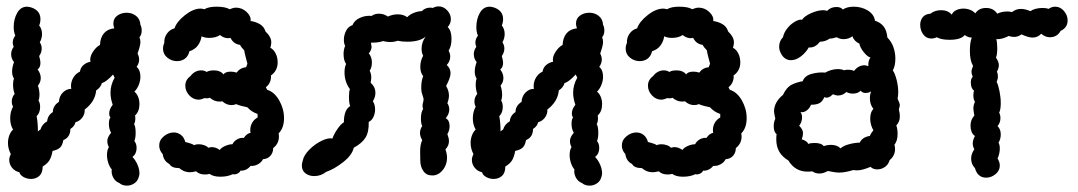

<svg xmlns="http://www.w3.org/2000/svg" viewBox="-20 -560 3386 603"><path d="M77 2Q65 2 54 -4Q43 -10 41 -19Q27 -22 18 -33Q9 -44 9 -58Q9 -66 14 -76Q5 -93 5 -111Q5 -124 9.5 -135.5Q14 -147 21 -153Q12 -168 12 -188Q12 -209 21 -225Q17 -232 17 -241Q17 -255 26 -265Q21 -278 21 -295Q21 -306 24 -313Q18 -322 18 -335Q18 -349 24 -365Q15 -376 15 -390Q15 -402 23 -413Q20 -419 20 -426Q20 -438 28 -448Q23 -460 23 -475Q23 -500 34 -519.5Q45 -539 65 -539Q71 -539 80 -536Q107 -526 107 -500Q107 -489 103 -480Q112 -469 112 -453Q112 -440 105 -427Q111 -418 111 -408Q111 -395 103 -384Q107 -370 107 -363Q107 -348 98 -342Q108 -329 108 -315Q108 -302 99 -291Q104 -278 104 -261Q104 -252 101 -244Q106 -237 106 -224Q106 -206 95 -195Q99 -176 99 -147Q104 -152 107 -153Q112 -170 128 -179Q130 -198 146 -208Q146 -228 165 -240Q166 -258 177.5 -269.5Q189 -281 204 -281Q203 -284 203 -290Q203 -304 210.5 -316.5Q218 -329 231 -335Q233 -348 242.5 -356Q252 -364 264 -366Q261 -380 271 -396Q281 -412 294 -419Q295 -442 306.5 -455.5Q318 -469 339 -471Q336 -479 336 -486Q336 -502 348.5 -511Q361 -520 378 -520Q395 -520 407.5 -510Q420 -500 421 -482Q425 -475 425 -464Q425 -451 418 -443Q421 -436 421 -428Q421 -417 412 -392Q417 -382 417 -373Q417 -361 409 -350Q421 -340 421 -319Q421 -307 416 -294Q411 -281 402 -272Q409 -267 413.5 -256.5Q418 -246 418 -233Q418 -210 404 -197Q405 -194 405 -188Q405 -177 401 -170Q406 -163 406 -143Q406 -126 402 -117Q409 -109 409 -95Q409 -77 396 -67Q405 -58 411.5 -43.5Q418 -29 418 -15Q418 -9 414 1Q410 11 400 17Q390 23 379 23Q364 23 355 15Q342 10 335.5 -2.5Q329 -15 331 -28Q324 -36 320 -48.5Q316 -61 316 -73Q316 -89 322 -98Q317 -107 317 -117Q317 -129 329 -143Q322 -155 322 -171Q322 -186 327 -191Q323 -195 323 -204Q323 -217 334 -231Q327 -251 327 -269Q327 -293 340 -316L335 -326Q314 -303 300 -299Q296 -285 282 -276Q279 -241 246 -216Q247 -203 239 -191.5Q231 -180 217 -176Q214 -163 201 -155Q201 -129 179 -120Q176 -103 168 -96Q160 -89 145 -86Q142 -68 135.5 -57Q129 -46 114 -37Q114 -17 103.5 -7.5Q93 2 77 2Z M512 -45Q494 -54 491 -76Q480 -88 480 -103Q480 -120 494.5 -132Q509 -144 526 -144Q538 -144 548 -136.5Q558 -129 562 -114Q583 -109 590 -104Q595 -107 604 -107Q613 -107 621.5 -104Q630 -101 634 -96Q642 -98 645 -98Q658 -98 670 -89Q676 -97 688 -102Q700 -107 710 -107Q715 -117 725 -122.5Q735 -128 746 -127Q754 -140 767 -143Q766 -146 766 -152Q766 -164 772 -174.5Q778 -185 789 -191V-202Q769 -209 757 -223Q732 -228 722 -233Q715 -230 707 -230Q691 -230 678 -242Q675 -241 669 -241Q653 -241 639 -253Q632 -250 623 -252Q611 -247 604 -247Q587 -247 574.5 -260.5Q562 -274 562 -291Q562 -309 578 -321Q592 -339 612 -339Q622 -339 629 -334Q637 -339 652 -339Q662 -339 670 -335.5Q678 -332 682 -326Q687 -335 705 -335Q714 -335 723 -332Q734 -347 753 -349Q755 -355 757 -360Q755 -368 751.5 -381Q748 -394 747 -402Q737 -412 734 -419Q713 -422 704 -441L697 -440Q683 -440 671 -450Q658 -441 637 -441Q623 -441 613 -446Q611 -431 602 -418Q593 -405 575 -399Q571 -383 560.5 -375.5Q550 -368 536 -368Q519 -368 505.5 -379Q492 -390 492 -407Q492 -417 496 -425Q495 -441 504 -454Q513 -467 528 -471Q535 -492 561 -512.5Q587 -533 610 -533Q614 -533 622 -531Q635 -539 660 -539Q688 -539 701 -531Q713 -536 721 -536Q740 -536 754.5 -522.5Q769 -509 767 -494Q782 -492 795.5 -484.5Q809 -477 814 -461Q832 -444 832 -427Q832 -419 829 -410Q839 -405 845.5 -392.5Q852 -380 852 -364Q852 -338 831 -323Q832 -313 828 -303Q824 -293 815 -286L819 -278Q842 -271 857 -244.5Q872 -218 872 -189Q872 -158 855 -141Q856 -138 856 -131Q856 -109 838 -95Q838 -81 829.5 -71Q821 -61 806 -60Q801 -50 790 -44Q779 -38 767 -39Q754 -23 735 -24Q733 -18 725 -14.5Q717 -11 711 -13Q695 -5 672 -5Q650 -5 638 -14Q633 -12 624 -12Q606 -12 596 -22Q584 -19 576 -19Q558 -19 543 -32Q519 -32 512 -45Z M1398 -438Q1398 -415 1389 -401Q1394 -391 1394 -383Q1394 -367 1383 -356Q1395 -345 1395 -330Q1395 -316 1381 -290Q1390 -275 1390 -260Q1390 -249 1385 -236Q1391 -227 1391 -216Q1391 -202 1380 -189Q1392 -182 1392 -164Q1392 -150 1385 -139Q1390 -126 1390 -117Q1390 -102 1379 -91Q1384 -76 1384 -65Q1384 -44 1372.5 -28.5Q1361 -13 1347 -10Q1344 -9 1337 -9Q1319 -9 1309.5 -23Q1300 -37 1300 -55Q1300 -59 1299.5 -82Q1299 -105 1306 -120Q1299 -132 1299 -142Q1299 -154 1306 -164Q1302 -172 1302 -188Q1302 -208 1309 -218Q1307 -222 1307 -228Q1307 -233 1309 -239.5Q1311 -246 1310 -251L1304 -271Q1303 -277 1303 -287Q1303 -305 1309 -321Q1300 -332 1300 -350Q1300 -369 1309 -385Q1304 -394 1304 -407Q1304 -428 1317 -445Q1298 -429 1259 -429Q1242 -429 1229 -432Q1218 -428 1205 -428Q1195 -428 1183 -431Q1174 -428 1165.5 -427Q1157 -426 1145 -426Q1147 -416 1147 -413Q1147 -403 1138 -392Q1142 -389 1145 -381Q1148 -373 1148 -364Q1148 -348 1141 -338Q1146 -328 1146 -317Q1146 -310 1144 -300Q1159 -287 1159 -268Q1159 -255 1151 -242Q1158 -232 1158 -216Q1158 -204 1153 -193Q1148 -182 1138 -177Q1139 -146 1128 -128Q1117 -110 1091 -96Q1086 -73 1058 -51Q1030 -29 1004 -20Q988 -7 967 -7Q951 -7 939.5 -15.5Q928 -24 928 -40Q928 -47 931 -56Q934 -72 951 -89.5Q968 -107 989.5 -117.5Q1011 -128 1024 -125Q1029 -139 1039.5 -154.5Q1050 -170 1060 -176Q1060 -215 1080 -227Q1076 -234 1076 -257Q1076 -273 1079 -280Q1062 -303 1062 -333Q1062 -349 1067 -359Q1059 -370 1059 -391Q1059 -404 1064 -416Q1060 -423 1060 -435Q1060 -450 1067 -463.5Q1074 -477 1087 -481Q1093 -496 1110.5 -504Q1128 -512 1147 -510Q1157 -517 1170 -517Q1186 -517 1198 -508Q1214 -515 1229 -515Q1247 -515 1259 -506Q1266 -514 1279.5 -519.5Q1293 -525 1305 -525Q1308 -529 1315 -532.5Q1322 -536 1330 -536Q1336 -536 1339 -535Q1349 -540 1357 -540Q1373 -540 1384.5 -527.5Q1396 -515 1396 -500Q1396 -486 1386 -475Q1398 -464 1398 -438Z M1530 2Q1518 2 1507 -4Q1496 -10 1494 -19Q1480 -22 1471 -33Q1462 -44 1462 -58Q1462 -66 1467 -76Q1458 -93 1458 -111Q1458 -124 1462.5 -135.5Q1467 -147 1474 -153Q1465 -168 1465 -188Q1465 -209 1474 -225Q1470 -232 1470 -241Q1470 -255 1479 -265Q1474 -278 1474 -295Q1474 -306 1477 -313Q1471 -322 1471 -335Q1471 -349 1477 -365Q1468 -376 1468 -390Q1468 -402 1476 -413Q1473 -419 1473 -426Q1473 -438 1481 -448Q1476 -460 1476 -475Q1476 -500 1487 -519.5Q1498 -539 1518 -539Q1524 -539 1533 -536Q1560 -526 1560 -500Q1560 -489 1556 -480Q1565 -469 1565 -453Q1565 -440 1558 -427Q1564 -418 1564 -408Q1564 -395 1556 -384Q1560 -370 1560 -363Q1560 -348 1551 -342Q1561 -329 1561 -315Q1561 -302 1552 -291Q1557 -278 1557 -261Q1557 -252 1554 -244Q1559 -237 1559 -224Q1559 -206 1548 -195Q1552 -176 1552 -147Q1557 -152 1560 -153Q1565 -170 1581 -179Q1583 -198 1599 -208Q1599 -228 1618 -240Q1619 -258 1630.5 -269.5Q1642 -281 1657 -281Q1656 -284 1656 -290Q1656 -304 1663.5 -316.5Q1671 -329 1684 -335Q1686 -348 1695.5 -356Q1705 -364 1717 -366Q1714 -380 1724 -396Q1734 -412 1747 -419Q1748 -442 1759.5 -455.5Q1771 -469 1792 -471Q1789 -479 1789 -486Q1789 -502 1801.5 -511Q1814 -520 1831 -520Q1848 -520 1860.5 -510Q1873 -500 1874 -482Q1878 -475 1878 -464Q1878 -451 1871 -443Q1874 -436 1874 -428Q1874 -417 1865 -392Q1870 -382 1870 -373Q1870 -361 1862 -350Q1874 -340 1874 -319Q1874 -307 1869 -294Q1864 -281 1855 -272Q1862 -267 1866.5 -256.5Q1871 -246 1871 -233Q1871 -210 1857 -197Q1858 -194 1858 -188Q1858 -177 1854 -170Q1859 -163 1859 -143Q1859 -126 1855 -117Q1862 -109 1862 -95Q1862 -77 1849 -67Q1858 -58 1864.5 -43.5Q1871 -29 1871 -15Q1871 -9 1867 1Q1863 11 1853 17Q1843 23 1832 23Q1817 23 1808 15Q1795 10 1788.5 -2.5Q1782 -15 1784 -28Q1777 -36 1773 -48.5Q1769 -61 1769 -73Q1769 -89 1775 -98Q1770 -107 1770 -117Q1770 -129 1782 -143Q1775 -155 1775 -171Q1775 -186 1780 -191Q1776 -195 1776 -204Q1776 -217 1787 -231Q1780 -251 1780 -269Q1780 -293 1793 -316L1788 -326Q1767 -303 1753 -299Q1749 -285 1735 -276Q1732 -241 1699 -216Q1700 -203 1692 -191.5Q1684 -180 1670 -176Q1667 -163 1654 -155Q1654 -129 1632 -120Q1629 -103 1621 -96Q1613 -89 1598 -86Q1595 -68 1588.5 -57Q1582 -46 1567 -37Q1567 -17 1556.5 -7.5Q1546 2 1530 2Z M1965 -45Q1947 -54 1944 -76Q1933 -88 1933 -103Q1933 -120 1947.5 -132Q1962 -144 1979 -144Q1991 -144 2001 -136.5Q2011 -129 2015 -114Q2036 -109 2043 -104Q2048 -107 2057 -107Q2066 -107 2074.5 -104Q2083 -101 2087 -96Q2095 -98 2098 -98Q2111 -98 2123 -89Q2129 -97 2141 -102Q2153 -107 2163 -107Q2168 -117 2178 -122.5Q2188 -128 2199 -127Q2207 -140 2220 -143Q2219 -146 2219 -152Q2219 -164 2225 -174.5Q2231 -185 2242 -191V-202Q2222 -209 2210 -223Q2185 -228 2175 -233Q2168 -230 2160 -230Q2144 -230 2131 -242Q2128 -241 2122 -241Q2106 -241 2092 -253Q2085 -250 2076 -252Q2064 -247 2057 -247Q2040 -247 2027.5 -260.5Q2015 -274 2015 -291Q2015 -309 2031 -321Q2045 -339 2065 -339Q2075 -339 2082 -334Q2090 -339 2105 -339Q2115 -339 2123 -335.5Q2131 -332 2135 -326Q2140 -335 2158 -335Q2167 -335 2176 -332Q2187 -347 2206 -349Q2208 -355 2210 -360Q2208 -368 2204.5 -381Q2201 -394 2200 -402Q2190 -412 2187 -419Q2166 -422 2157 -441L2150 -440Q2136 -440 2124 -450Q2111 -441 2090 -441Q2076 -441 2066 -446Q2064 -431 2055 -418Q2046 -405 2028 -399Q2024 -383 2013.5 -375.5Q2003 -368 1989 -368Q1972 -368 1958.5 -379Q1945 -390 1945 -407Q1945 -417 1949 -425Q1948 -441 1957 -454Q1966 -467 1981 -471Q1988 -492 2014 -512.5Q2040 -533 2063 -533Q2067 -533 2075 -531Q2088 -539 2113 -539Q2141 -539 2154 -531Q2166 -536 2174 -536Q2193 -536 2207.5 -522.5Q2222 -509 2220 -494Q2235 -492 2248.5 -484.5Q2262 -477 2267 -461Q2285 -444 2285 -427Q2285 -419 2282 -410Q2292 -405 2298.5 -392.5Q2305 -380 2305 -364Q2305 -338 2284 -323Q2285 -313 2281 -303Q2277 -293 2268 -286L2272 -278Q2295 -271 2310 -244.5Q2325 -218 2325 -189Q2325 -158 2308 -141Q2309 -138 2309 -131Q2309 -109 2291 -95Q2291 -81 2282.5 -71Q2274 -61 2259 -60Q2254 -50 2243 -44Q2232 -38 2220 -39Q2207 -23 2188 -24Q2186 -18 2178 -14.5Q2170 -11 2164 -13Q2148 -5 2125 -5Q2103 -5 2091 -14Q2086 -12 2077 -12Q2059 -12 2049 -22Q2037 -19 2029 -19Q2011 -19 1996 -32Q1972 -32 1965 -45Z M2427 -413Q2427 -431 2439 -443Q2442 -458 2453 -471.5Q2464 -485 2477.5 -492.5Q2491 -500 2499 -498Q2506 -509 2527 -518.5Q2548 -528 2566 -528Q2570 -528 2578 -526Q2589 -538 2607 -538Q2621 -538 2627 -530Q2640 -539 2661 -539Q2686 -539 2705.5 -527Q2725 -515 2728 -495Q2746 -489 2755.5 -476.5Q2765 -464 2767 -442Q2780 -429 2786 -411.5Q2792 -394 2792 -376Q2792 -353 2784 -339Q2791 -329 2796 -309Q2801 -289 2801 -270Q2801 -262 2799 -250Q2806 -235 2806 -230Q2806 -227 2803 -216Q2804 -212 2805 -206.5Q2806 -201 2806 -193Q2806 -178 2795 -166Q2799 -155 2799 -139Q2799 -118 2789 -105Q2791 -101 2791 -92Q2791 -71 2774 -57Q2770 -43 2759 -35.5Q2748 -28 2735 -28Q2722 -28 2714 -36Q2688 -25 2672 -25Q2664 -25 2660 -26Q2634 -18 2616 -18Q2603 -18 2580 -23Q2566 -15 2553 -15Q2541 -15 2531 -22Q2526 -21 2516 -21Q2477 -21 2456 -56Q2418 -78 2418 -122Q2418 -133 2419 -139Q2410 -145 2410 -164Q2410 -177 2415 -187Q2411 -205 2411 -210Q2411 -239 2439 -262Q2450 -285 2464.5 -293Q2479 -301 2501 -305Q2507 -322 2529 -328Q2551 -334 2572 -332Q2578 -336 2589 -339.5Q2600 -343 2611 -343Q2623 -343 2632 -339Q2634 -341 2642 -341Q2648 -341 2654 -340Q2660 -339 2662 -337Q2676 -355 2695 -355Q2701 -355 2707 -352V-355Q2707 -372 2714 -379Q2704 -382 2692.5 -396.5Q2681 -411 2679 -423Q2663 -430 2657 -446Q2645 -437 2629 -437Q2618 -437 2608 -443Q2591 -438 2586 -439Q2572 -429 2555 -429Q2540 -409 2520 -411Q2511 -395 2495.5 -383Q2480 -371 2464 -371Q2446 -371 2435 -388Q2427 -401 2427 -413ZM2502 -142Q2502 -134 2498 -122Q2502 -122 2509.5 -117.5Q2517 -113 2518 -108Q2526 -111 2538 -111Q2560 -111 2567 -101Q2578 -105 2590 -105Q2609 -105 2620 -94Q2628 -102 2646.5 -107Q2665 -112 2680 -112Q2689 -130 2712 -133Q2714 -140 2723 -151Q2719 -157 2716 -167Q2713 -177 2713 -187Q2713 -208 2723 -218Q2712 -232 2712 -251Q2712 -264 2716 -273Q2708 -268 2698 -268Q2689 -268 2683 -275Q2674 -266 2658 -266Q2648 -266 2638 -271Q2627 -260 2611 -260Q2606 -260 2596 -264Q2581 -249 2569 -255Q2563 -241 2553.5 -236Q2544 -231 2527 -231Q2523 -220 2513.5 -213Q2504 -206 2494 -208Q2499 -201 2499 -192Q2499 -177 2490 -165Q2502 -153 2502 -142Z M2905 -439Q2889 -439 2879.5 -452Q2870 -465 2870 -482Q2870 -496 2878 -506Q2886 -516 2902 -517Q2916 -528 2936 -528Q2957 -528 2969 -514Q2973 -523 2983 -528Q2993 -533 3006 -533Q3017 -533 3027 -529Q3037 -525 3043 -518Q3054 -535 3077 -535Q3100 -535 3112 -517Q3126 -524 3145 -524Q3150 -524 3158 -522Q3171 -532 3186 -532Q3200 -532 3216 -525Q3231 -535 3255 -535Q3266 -535 3273 -532Q3283 -539 3294 -539Q3310 -539 3321.5 -525.5Q3333 -512 3333 -496Q3333 -473 3311 -463Q3300 -443 3277 -443Q3263 -443 3250 -454Q3239 -442 3223 -442Q3210 -442 3188 -452Q3177 -444 3165 -444Q3157 -444 3148 -447Q3127 -436 3109 -437Q3112 -427 3112 -408Q3112 -388 3108 -379Q3117 -366 3117 -355Q3117 -346 3111 -335Q3114 -329 3114 -320Q3114 -311 3110 -303Q3115 -294 3119 -274Q3123 -254 3123 -236Q3123 -216 3118 -206Q3122 -199 3122 -189Q3122 -175 3113 -164Q3123 -154 3123 -138Q3123 -123 3116 -112Q3120 -105 3120 -94Q3120 -78 3113 -62Q3120 -51 3120 -40Q3120 -24 3106.5 -13Q3093 -2 3077 -2Q3064 -2 3055 -9.5Q3046 -17 3042 -32Q3030 -44 3030 -62Q3030 -77 3040 -91Q3035 -101 3035 -109Q3035 -120 3042 -133Q3035 -137 3031.5 -146Q3028 -155 3028 -165Q3028 -184 3040 -197Q3037 -215 3037 -219Q3037 -230 3042 -240Q3037 -248 3037 -260Q3037 -270 3039 -275Q3029 -283 3029 -301Q3029 -313 3035 -319Q3031 -329 3031 -334Q3031 -341 3036 -353Q3026 -370 3026 -400Q3026 -427 3032 -442Q3020 -442 3010 -450Q2998 -435 2962 -435Q2936 -435 2922 -443Q2914 -439 2905 -439Z"/></svg>

Font: Pangolin
Style: Regular
Weight: 400
Designer: Kevin Burke
Foundry: Google, Inc.
Version: Version 1.101